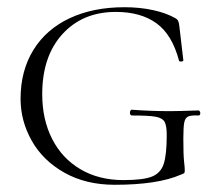

<svg xmlns="http://www.w3.org/2000/svg" viewBox="-20 -500 598 532"><path d="M37 -226Q37 -304 72.5 -361.5Q108 -419 173 -449.5Q238 -480 325 -480Q367 -480 404 -472Q441 -464 467 -449Q472 -446 474 -441Q476 -436 477 -427L488 -333Q488 -330 482.5 -329.5Q477 -329 476 -332Q457 -404 413.5 -435.5Q370 -467 301 -467Q209 -467 153 -405.5Q97 -344 97 -239Q97 -169 124.5 -115Q152 -61 203 -31Q254 -1 322 -1Q376 -1 400.5 -10.5Q425 -20 433.5 -45.5Q442 -71 442 -126Q442 -152 436 -162.5Q430 -173 411.5 -176.5Q393 -180 346 -180Q340 -180 340 -188Q340 -191 341.5 -193.5Q343 -196 345 -196Q397 -192 450 -192Q474 -192 530 -194Q532 -194 533.5 -191.5Q535 -189 535 -187Q535 -180 530 -180Q509 -181 501 -177Q493 -173 490.5 -160.5Q488 -148 488 -116Q488 -71 490 -53Q492 -35 492 -28Q492 -22 490.5 -20.5Q489 -19 481 -16Q417 12 298 12Q218 12 158.5 -21.5Q99 -55 68 -110Q37 -165 37 -226Z"/></svg>

Font: Cormorant Unicase Light
Style: Regular
Weight: 300
Designer: Christian Thalmann (Catharsis Fonts)
Foundry: Catharsis Fonts
Version: Version 4.000